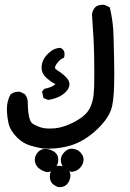

<svg xmlns="http://www.w3.org/2000/svg" viewBox="-20 -434 540 800"><path d="M199.2 332Q187.5 320.3 187.5 300.8Q187.5 280.3 201.2 266.6Q211.9 256.8 225.6 256.8Q238.3 256.8 247.6 261.7Q256.8 266.6 260.3 269.5Q263.7 272.5 264.6 274.4Q273.4 284.2 273.4 297.9Q273.4 301.8 272.5 305.7Q269.5 323.2 258.3 334.5Q247.1 345.7 229.5 345.7Q222.7 345.7 219.7 344.7Q207 338.9 199.2 332ZM139.6 198.2Q152.3 186.5 168.9 186.5Q183.6 186.5 197.3 193.4Q222.7 205.1 222.7 231.4Q222.7 244.1 217.8 253.9Q204.1 281.2 176.8 283.2H174.8Q161.1 279.3 154.3 275.4Q144.5 269.5 138.7 264.6Q125 250 125 231.9Q125 213.9 139.6 198.2ZM250 198.2Q262.7 185.5 279.3 185.5Q283.2 185.5 287.1 186.5Q303.7 189.5 314.5 200.2L318.4 205.1Q328.1 216.8 328.1 230.5Q328.1 251 311.5 267.6Q298.8 279.3 279.3 282.2Q258.8 279.3 246.1 265.1Q233.4 251 233.4 232.4Q233.4 213.9 250 198.2ZM51.8 139.6Q22.5 110.4 15.6 79.6Q8.8 48.8 8.8 18.6Q8.8 -11.7 23.4 -40Q37.1 -51.8 55.7 -51.8Q63.5 -51.8 65.4 -50.8L83 -42Q95.7 -27.3 95.7 -7.8Q95.7 43.9 106.4 69.3Q110.4 76.2 113.3 79.1L117.2 82Q140.6 95.7 161.1 99.6Q172.9 101.6 185.1 101.6Q197.3 101.6 209 100.6Q236.3 97.7 266.6 85Q296.9 72.3 322.3 53.7Q346.7 35.2 356.9 11.2Q367.2 -12.7 370.1 -39.6Q373 -66.4 373 -121.1Q373 -212.9 370.1 -266.6Q367.2 -320.3 363.3 -373Q365.2 -390.6 376 -403.3Q388.7 -414.1 407.2 -414.1Q415 -414.1 417 -413.1L437.5 -403.3Q452.1 -341.8 453.1 -282.2Q456.1 -179.7 456.1 -128.9Q456.1 -78.1 454.1 -46.9Q452.1 -15.6 447.3 7.8Q436.5 55.7 385.7 104Q335 152.3 278.3 170.9Q231.4 185.5 180.7 185.5Q165 185.5 157.2 184.6Q129.9 179.7 103 171.4Q76.2 163.1 51.8 139.6ZM153.3 -152.3Q153.3 -184.6 180.7 -210.9Q205.1 -234.4 230.5 -234.4H233.4Q238.3 -230.5 241.2 -228.5Q249 -220.7 249 -209Q249 -204.1 247.1 -194.3Q234.4 -188.5 227.1 -181.2Q219.7 -173.8 214.8 -166Q209 -157.2 209 -152.3Q209 -147.5 217.8 -141.6Q240.2 -127.9 254.9 -112.8Q269.5 -97.7 269.5 -83Q269.5 -66.4 252.9 -49.8Q228.5 -25.4 180.7 -17.6L161.1 -25.4L155.3 -52.7L164.1 -63.5Q200.2 -71.3 210.9 -84Q196.3 -89.8 174.8 -108.4Q153.3 -127 153.3 -152.3Z"/></svg>

Font: JasonHandwriting2
Style: SemiBold
Weight: 600
Version: Version 1.04.7